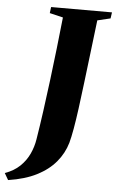

<svg xmlns="http://www.w3.org/2000/svg" viewBox="-152 -784 596 985"><g transform="rotate(5 146.0 -291.0)"><path d="M-72 160.5 -92 126Q-45.5 109.5 -15.2 80.5Q15 51.5 32 14.8Q49 -22 55 -61Q66.5 -131.5 77.2 -209.2Q88 -287 98.2 -369Q108.5 -451 117.8 -533.2Q127 -615.5 135.5 -695L66.5 -711.5L70.5 -743H384L379.5 -711.5L312.5 -695.5Q301.5 -605 291.8 -523Q282 -441 273.2 -369Q264.5 -297 256.5 -237.2Q248.5 -177.5 240.5 -132Q232.5 -86.5 224.5 -57.5Q208.5 -2.5 171.2 42Q134 86.5 74 117Q14 147.5 -72 160.5Z"/></g></svg>

Font: Merriweather 96pt Black
Style: Italic
Weight: 900
Italic angle: -7.8°
Version: Version 2.101